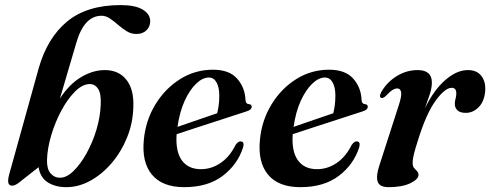

<svg xmlns="http://www.w3.org/2000/svg" viewBox="-20 -744 1976 774"><path d="M287.5 -571 221.5 -346.5Q258 -403.5 306 -432.5Q354 -461.5 402.5 -461.5Q458.5 -461.5 489.5 -422.5Q520.5 -383.5 517.5 -312.5Q516 -248 492.2 -189.8Q468.5 -131.5 430 -86.5Q391.5 -41.5 344.2 -15.5Q297 10.5 247.5 10.5Q203 10.5 172.5 -9Q142 -28.5 135.5 -70L61 -11.5Q42.5 4.5 28.5 4.5Q17 4.5 13.8 -6.5Q10.5 -17.5 18 -44.5L135.5 -467Q170 -590.5 250.2 -657Q330.5 -723.5 466 -723.5Q525.5 -723.5 555.5 -705.2Q585.5 -687 585.5 -658.5Q585.5 -637 570.5 -622Q555.5 -607 529.5 -607Q509 -607 491 -618Q473 -629 456.5 -643.5Q440 -658 423.5 -669.2Q407 -680.5 389.5 -680.5Q319 -680.5 287.5 -571ZM339 -405Q310.5 -403.5 281.2 -373.8Q252 -344 227.2 -298Q202.5 -252 186.8 -199.5Q171 -147 169.5 -99.5Q168.5 -63 183.8 -45.2Q199 -27.5 222 -27.5Q248.5 -27.5 276.2 -54.5Q304 -81.5 328.5 -125.2Q353 -169 368.5 -220.2Q384 -271.5 386 -321Q388.5 -367.5 374.8 -387Q361 -406.5 339 -405Z M960 -150Q938 -81 878 -35.2Q818 10.5 722.5 10.5Q634.5 10.5 592.5 -40Q550.5 -90.5 560 -182Q567.5 -259 606.5 -323Q645.5 -387 706 -425Q766.5 -463 838.5 -463Q904 -463 935.8 -427.2Q967.5 -391.5 969.5 -342Q970 -325 984 -324Q994.5 -323 994.5 -314Q995 -308.5 990.2 -303.5Q985.5 -298.5 972.5 -294.5Q957 -289.5 924 -278.8Q891 -268 849.5 -254.5Q808 -241 766.2 -227.5Q724.5 -214 692 -203Q687 -134 712.8 -98Q738.5 -62 790 -62Q832.5 -62 869.2 -87Q906 -112 929.5 -159.5Q940.5 -175 950 -174Q966.5 -173.5 960 -150ZM822 -431.5Q796.5 -431.5 770.5 -406.5Q744.5 -381.5 724.2 -337Q704 -292.5 695.5 -232.5Q734 -246 779.5 -261.5Q825 -277 855.5 -287.5Q859 -301 861.5 -318.8Q864 -336.5 864 -359.5Q864 -391.5 853 -411.5Q842 -431.5 822 -431.5Z M1428 -150Q1406 -81 1346 -35.2Q1286 10.5 1190.5 10.5Q1102.5 10.5 1060.5 -40Q1018.5 -90.5 1028 -182Q1035.5 -259 1074.5 -323Q1113.5 -387 1174 -425Q1234.5 -463 1306.5 -463Q1372 -463 1403.8 -427.2Q1435.5 -391.5 1437.5 -342Q1438 -325 1452 -324Q1462.5 -323 1462.5 -314Q1463 -308.5 1458.2 -303.5Q1453.5 -298.5 1440.5 -294.5Q1425 -289.5 1392 -278.8Q1359 -268 1317.5 -254.5Q1276 -241 1234.2 -227.5Q1192.5 -214 1160 -203Q1155 -134 1180.8 -98Q1206.5 -62 1258 -62Q1300.5 -62 1337.2 -87Q1374 -112 1397.5 -159.5Q1408.5 -175 1418 -174Q1434.5 -173.5 1428 -150ZM1290 -431.5Q1264.5 -431.5 1238.5 -406.5Q1212.5 -381.5 1192.2 -337Q1172 -292.5 1163.5 -232.5Q1202 -246 1247.5 -261.5Q1293 -277 1323.5 -287.5Q1327 -301 1329.5 -318.8Q1332 -336.5 1332 -359.5Q1332 -391.5 1321 -411.5Q1310 -431.5 1290 -431.5Z M1516.5 -349.5Q1507 -354 1517 -373Q1540.5 -413.5 1579.8 -437.5Q1619 -461.5 1663.5 -461.5Q1721 -461.5 1721 -411.5Q1721 -390 1712.5 -363.8Q1704 -337.5 1693 -307.5Q1729 -381.5 1775.2 -421.5Q1821.5 -461.5 1866 -461.5Q1902.5 -461.5 1920.5 -438Q1938.5 -414.5 1936 -378.5Q1933 -336 1910.2 -312.5Q1887.5 -289 1857.5 -289Q1835.5 -289 1824.5 -299Q1813.5 -309 1813.5 -325Q1813.5 -336 1816.5 -346.5Q1819.5 -357 1819.5 -367.5Q1819.5 -390 1801 -390Q1774 -390 1736.5 -338.8Q1699 -287.5 1666 -182Q1655 -148 1649.2 -125.5Q1643.5 -103 1643.5 -86.5Q1643.5 -73.5 1649.5 -66.5Q1655.5 -59.5 1661.2 -54Q1667 -48.5 1667 -39Q1667 -21.5 1634.2 -5.5Q1601.5 10.5 1546.5 10.5Q1510 10.5 1502.5 -11.8Q1495 -34 1509 -76L1587 -318Q1600 -357.5 1597 -372.5Q1594 -387.5 1581.5 -387.5Q1572.5 -387.5 1562 -381Q1551.5 -374.5 1534.5 -356.5Q1523.5 -346.5 1516.5 -349.5Z"/></svg>

Font: Fraunces 72pt SemiBold
Style: Italic
Weight: 600
Italic angle: -16°
Version: Version 1.000;[b76b70a41]